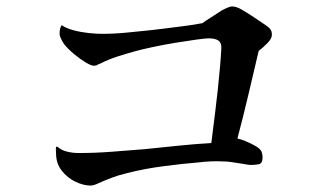

<svg xmlns="http://www.w3.org/2000/svg" viewBox="-20 -650 1040 596"><path d="M824 -542Q824 -530 809.5 -515.5Q795 -501 783 -492Q767 -424 751 -356Q735 -288 717 -220Q727 -218 743 -211.5Q759 -205 773.5 -196.5Q788 -188 792 -179Q793 -177 794 -171.5Q795 -166 795 -161Q795 -142 782.5 -140Q770 -138 759 -138Q753 -138 745 -139.5Q737 -141 730 -142Q715 -144 701 -146.5Q687 -149 670 -149Q654 -150 633.5 -149Q613 -148 598 -146Q548 -142 487 -134Q426 -126 372 -112Q347 -106 326 -98Q305 -90 283 -80Q270 -74 261 -74Q239 -74 214 -86Q189 -98 171.5 -120.5Q154 -143 154 -174Q154 -179 153.5 -184Q153 -189 154 -193Q155 -196 159 -194Q170 -184 187.5 -179.5Q205 -175 224 -175Q276 -175 327 -179Q378 -183 429 -187Q479 -192 531.5 -197.5Q584 -203 636 -206Q637 -214 640 -238.5Q643 -263 647.5 -298Q652 -333 656 -371Q660 -409 663 -443Q666 -477 667 -499Q668 -517 658 -524Q648 -531 628 -531Q618 -531 589 -527Q560 -523 523.5 -517Q487 -511 452 -503.5Q417 -496 396 -490Q371 -483 344.5 -474.5Q318 -466 292 -453Q288 -451 286 -451Q281 -446 271 -446Q263 -446 245.5 -456.5Q228 -467 209.5 -482.5Q191 -498 179 -513Q174 -520 169.5 -529.5Q165 -539 165 -544Q165 -552 166 -558Q167 -564 171 -572Q186 -562 208.5 -556Q231 -550 255 -547.5Q279 -545 296 -545Q336 -545 375.5 -549Q415 -553 454 -557Q492 -562 531 -566.5Q570 -571 608 -578Q619 -586 636.5 -597Q654 -608 669 -618Q692 -630 700 -630Q713 -630 729 -621Q746 -611 767.5 -597Q789 -583 806 -571Q814 -566 819 -559.5Q824 -553 824 -542Z"/></svg>

Font: Kaisei Tokumin
Style: Regular
Weight: 400
Designer: Font-Kai, 金井和夫
Foundry: KAZUO KANAI
Version: Version 5.003